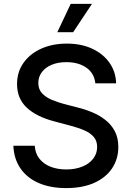

<svg xmlns="http://www.w3.org/2000/svg" viewBox="-20 -964 683 996"><path d="M323.7 11.7Q241.2 11.7 180.7 -14.6Q120.1 -41 86.2 -90.3Q52.2 -139.6 49.3 -208H160.2Q163.1 -167 185.3 -139.6Q207.5 -112.3 243.4 -98.6Q279.3 -85 323.2 -85Q370.1 -85 406.2 -99.4Q442.4 -113.8 463.1 -140.4Q483.9 -167 483.9 -201.7Q483.9 -232.9 466.6 -253.4Q449.2 -273.9 418 -287.6Q386.7 -301.3 345.7 -312L261.2 -334.5Q168.5 -358.9 118.4 -406Q68.4 -453.1 68.4 -527.8Q68.4 -590.8 102.1 -638.2Q135.7 -685.5 194.1 -711.7Q252.4 -737.8 326.7 -737.8Q401.9 -737.8 458.7 -711.2Q515.6 -684.6 548.1 -638.2Q580.6 -591.8 582.5 -531.7H474.6Q469.2 -584 428.2 -612.8Q387.2 -641.6 324.2 -641.6Q280.3 -641.6 247.6 -627.7Q214.8 -613.8 196.8 -589.4Q178.7 -564.9 178.7 -533.7Q178.7 -500.5 198.7 -479.5Q218.8 -458.5 249.5 -445.8Q280.3 -433.1 311.5 -424.8L383.3 -406.2Q421.4 -397 458.7 -381.3Q496.1 -365.7 526.6 -341.8Q557.1 -317.9 575.4 -283.7Q593.8 -249.5 593.8 -201.7Q593.8 -139.6 561.8 -91.3Q529.8 -43 469.2 -15.6Q408.7 11.7 323.7 11.7ZM277.3 -796.9 346.7 -943.8H457L359.4 -796.9Z"/></svg>

Font: Inter 17pt Medium
Style: Regular
Weight: 500
Version: Version 4.001;git-66647c0bb